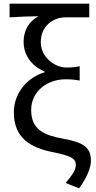

<svg xmlns="http://www.w3.org/2000/svg" viewBox="-20 -816 521 1041"><path d="M409 205C454 144 473 89 473 56C473 -18 431 -44 323 -64C223 -82 149 -111 149 -219C149 -325 241 -386 334 -386C362 -386 383 -385 412 -379V-457C383 -451 368 -450 340 -450C274 -450 201 -508 201 -587C201 -673 265 -722 337 -722H464V-796H32V-722C99 -726 129 -727 189 -728C138 -701 108 -652 108 -590C108 -512 156 -456 222 -428V-424C132 -398 55 -315 55 -207C55 -64 151 -14 267 9C366 29 391 44 391 77C391 107 376 127 336 176Z"/></svg>

Font: Noto Sans CJK JP
Style: Regular
Weight: 400
Designer: Ryoko NISHIZUKA 西塚涼子 (kana, bopomofo & ideographs); Paul D. Hunt (Latin, Greek & Cyrillic); Sandoll Communications 산돌커뮤니
Foundry: Adobe
Version: Version 2.004;hotconv 1.0.118;makeotfexe 2.5.65603